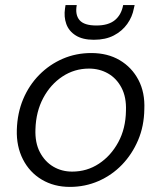

<svg xmlns="http://www.w3.org/2000/svg" viewBox="-20 -721 632 753"><path d="M254 12Q192 12 144 -16.5Q96 -45 70 -96Q44 -147 46 -212Q48 -278 71 -332.5Q94 -387 134 -427.5Q174 -468 226 -490.5Q278 -513 338 -513Q402 -513 449.5 -485Q497 -457 523 -407.5Q549 -358 546 -292Q545 -226 521.5 -171Q498 -116 458.5 -75Q419 -34 366.5 -11Q314 12 254 12ZM263 -48Q321 -48 368 -79Q415 -110 444 -163.5Q473 -217 474 -287Q476 -340 456.5 -377Q437 -414 403.5 -433Q370 -452 329 -452Q272 -452 225 -421Q178 -390 149.5 -336.5Q121 -283 119 -214Q117 -161 136.5 -124Q156 -87 189 -67.5Q222 -48 263 -48ZM348 -565Q304 -565 277 -582Q250 -599 240 -627Q230 -655 235 -688L237 -701H281Q274 -663 292 -642Q310 -621 358 -621Q405 -621 430.5 -642Q456 -663 463 -701H508L505 -688Q499 -655 479 -627Q459 -599 426.5 -582Q394 -565 348 -565Z"/></svg>

Font: DM Sans 18pt Light
Style: Italic
Weight: 300
Italic angle: -10°
Designer: Colophon Foundry, Jonny Pinhorn
Foundry: Colophon Foundry
Version: Version 4.004;gftools[0.9.30]